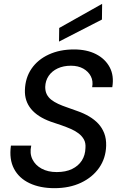

<svg xmlns="http://www.w3.org/2000/svg" viewBox="-20 -970 629 1002"><path d="M264 12Q189 12 134 -14Q79 -40 53 -89.5Q27 -139 37 -210H143Q134 -170 149 -139Q164 -108 197 -90Q230 -72 276 -72Q323 -72 356 -88Q389 -104 407 -132Q425 -160 426 -198Q428 -224 418 -242Q408 -260 390.5 -273.5Q373 -287 350 -297Q327 -307 300 -316.5Q273 -326 245 -335Q176 -360 142 -401.5Q108 -443 110 -500Q112 -564 144.5 -611.5Q177 -659 234.5 -685.5Q292 -712 366 -712Q433 -712 481 -687.5Q529 -663 552.5 -619Q576 -575 566 -515H461Q467 -547 454 -572Q441 -597 414.5 -612Q388 -627 350 -627Q311 -627 281 -613Q251 -599 234 -574Q217 -549 216 -516Q216 -494 224 -478Q232 -462 247 -450Q262 -438 283.5 -428Q305 -418 330.5 -409.5Q356 -401 385 -390Q417 -379 445 -362.5Q473 -346 493 -324.5Q513 -303 524 -274.5Q535 -246 534 -209Q532 -144 497.5 -94.5Q463 -45 403 -16.5Q343 12 264 12ZM288 -753 289 -824 513 -950 512 -868Z"/></svg>

Font: DM Sans 17pt Medium
Style: Italic
Weight: 500
Italic angle: -10°
Version: Version 4.004;gftools[0.9.30]